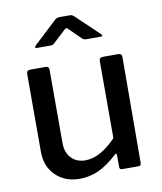

<svg xmlns="http://www.w3.org/2000/svg" viewBox="-84 -815 752 893"><g transform="rotate(-10 291.5 -368.5)"><path d="M407 -149V-513Q407 -530 426 -530H498Q514 -530 514 -514L512 -14Q512 0 500 0H422Q410 0 410 -13V-69Q410 -81 400 -72Q351 -27 309 -8.5Q267 10 221 10Q152 10 108 -32.5Q64 -75 64 -145V-512Q64 -530 82 -530H155Q170 -530 170 -514V-167Q170 -123 195 -96.5Q220 -70 262 -70Q331 -70 407 -149ZM292 -682Q283 -691 280 -691Q276 -691 267 -682L212 -631Q206 -626 203 -625Q200 -624 192 -624H130Q122 -624 122 -629Q122 -632 127 -637L232 -735Q238 -741 243.5 -744Q249 -747 259 -747H308Q315 -747 320 -743.5Q325 -740 329 -736L433 -637Q439 -631 439 -628Q439 -624 431 -624H364Q351 -624 344 -631Z"/></g></svg>

Font: Libre Franklin Medium
Style: Regular
Weight: 500
Designer: Pablo Impallari, Rodrigo Fuenzalida
Foundry: Impallari Type
Version: Version 1.002; ttfautohint (v1.5)